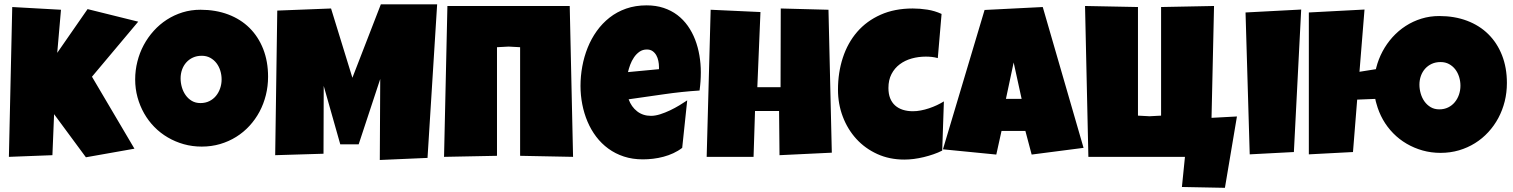

<svg xmlns="http://www.w3.org/2000/svg" viewBox="-20 -732 7061 896"><path d="M625 -630.9 409.2 -374 607.4 -38.1 380.9 2 232.4 -199.2 224.6 -7.8 21.5 0 37.1 -699.2 264.6 -686.5 247.1 -485.4 388.7 -689.5Z M1231 -374Q1231 -329.6 1220.7 -288.3Q1210.4 -247.1 1191.2 -210.9Q1171.9 -174.8 1144.3 -144.8Q1116.7 -114.7 1082.3 -93.3Q1047.9 -71.8 1007.3 -59.8Q966.8 -47.9 921.4 -47.9Q877.4 -47.9 837.6 -59.1Q797.9 -70.3 763.2 -90.6Q728.5 -110.8 700.4 -139.4Q672.4 -168 652.6 -202.9Q632.8 -237.8 621.8 -277.8Q610.8 -317.9 610.8 -361.3Q610.8 -403.8 621.1 -444.6Q631.3 -485.4 650.6 -521.5Q669.9 -557.6 697.3 -587.9Q724.6 -618.2 758.5 -640.1Q792.5 -662.1 832 -674.3Q871.6 -686.5 915.5 -686.5Q986.3 -686.5 1044.7 -664.6Q1103 -642.6 1144.3 -601.8Q1185.5 -561 1208.3 -503.2Q1231 -445.3 1231 -374ZM1014.2 -361.3Q1014.2 -382.3 1008.1 -402.1Q1002 -421.9 990.2 -437.3Q978.5 -452.6 961.2 -462.2Q943.8 -471.7 921.4 -471.7Q898.4 -471.7 880.4 -463.4Q862.3 -455.1 849.4 -440.7Q836.4 -426.3 829.6 -407Q822.8 -387.7 822.8 -366.2Q822.8 -345.7 828.6 -325.2Q834.5 -304.7 846.2 -288.1Q857.9 -271.5 875.2 -261.2Q892.6 -251 915.5 -251Q938.5 -251 956.8 -260Q975.1 -269 987.8 -284.4Q1000.5 -299.8 1007.3 -319.8Q1014.2 -339.8 1014.2 -361.3Z M2020 -711.9 1975.1 4.9 1752.4 14.6 1754.4 -363.3 1653.8 -58.6H1567.9L1490.7 -331.1L1489.7 -14.6L1264.2 -7.8L1273.9 -682.6L1524.9 -692.4L1624.5 -369.1L1757.3 -711.9Z M2353.5 -514.6 2299.3 -511.7V-4.9L2052.2 0L2067.9 -704.1H2638.7L2654.3 0L2407.2 -4.9V-511.7Z M3250.5 -394.5Q3250.5 -352.1 3244.6 -309.6Q3161.1 -304.2 3078.6 -292.2Q2996.1 -280.3 2913.6 -268.6Q2926.3 -233.4 2953.4 -212.4Q2980.5 -191.4 3018.1 -191.4Q3037.6 -191.4 3060.8 -198.7Q3084 -206.1 3106.9 -217Q3129.9 -228 3150.9 -240.7Q3171.9 -253.4 3187 -263.7L3163.6 -42Q3144.5 -27.3 3122.3 -17.1Q3100.1 -6.8 3076.2 -0.5Q3052.2 5.9 3027.8 8.8Q3003.4 11.7 2980 11.7Q2931.6 11.7 2891.6 -1.5Q2851.6 -14.6 2819.1 -38.3Q2786.6 -62 2762.2 -94.2Q2737.8 -126.5 2721.7 -164.6Q2705.6 -202.6 2697.3 -245.1Q2689 -287.6 2689 -331.1Q2689 -376.5 2697.3 -421.9Q2705.6 -467.3 2722.4 -509.3Q2739.3 -551.3 2764.9 -587.2Q2790.5 -623 2824.7 -649.9Q2858.9 -676.8 2902.1 -691.9Q2945.3 -707 2997.6 -707Q3041 -707 3076.9 -695.1Q3112.8 -683.1 3140.9 -661.9Q3168.9 -640.6 3189.7 -611.3Q3210.4 -582 3223.9 -547.1Q3237.3 -512.2 3243.9 -473.4Q3250.5 -434.6 3250.5 -394.5ZM3055.2 -419.9Q3055.2 -433.6 3052.2 -448Q3049.3 -462.4 3042.7 -474.1Q3036.1 -485.8 3025.4 -493.4Q3014.6 -501 2998.5 -501Q2979 -501 2964.1 -490.5Q2949.2 -480 2938.5 -464.1Q2927.7 -448.2 2920.9 -429.7Q2914.1 -411.1 2910.6 -395.5L3055.2 -409.2Z M3861.8 -19.5 3617.7 -7.8 3615.7 -213.9H3503.4L3496.6 0H3277.8L3296.4 -686.5L3528.8 -675.8L3514.2 -325.2H3622.6L3623.5 -692.4L3846.2 -686.5Z M4374 -667 4356.4 -460.9Q4342.3 -464.8 4328.6 -466.3Q4314.9 -467.8 4300.8 -467.8Q4266.1 -467.8 4234.6 -459Q4203.1 -450.2 4179 -432.1Q4154.8 -414.1 4140.4 -386.5Q4126 -358.9 4126 -321.3Q4126 -293.9 4134 -273.7Q4142.1 -253.4 4157 -240Q4171.9 -226.6 4193.1 -219.7Q4214.4 -212.9 4240.2 -212.9Q4258.3 -212.9 4277.3 -216.6Q4296.4 -220.2 4315.4 -226.6Q4334.5 -232.9 4352.1 -241.2Q4369.6 -249.5 4384.8 -258.8L4377 -29.3Q4357.9 -19.5 4335.9 -12Q4314 -4.4 4290.8 1.2Q4267.6 6.8 4244.4 9.8Q4221.2 12.7 4200.2 12.7Q4130.9 12.7 4074 -13.2Q4017.1 -39.1 3976.3 -83.7Q3935.5 -128.4 3913.1 -187.5Q3890.6 -246.6 3890.6 -313.5Q3890.6 -393.6 3913.3 -462.9Q3936 -532.2 3980.2 -583.3Q4024.4 -634.3 4089.6 -663.3Q4154.8 -692.4 4239.3 -692.4Q4272.9 -692.4 4307.6 -687Q4342.3 -681.6 4374 -667Z M5036.6 -42 4794.4 -10.7 4765.1 -121.1H4653.8L4629.4 -10.7L4380.4 -35.2L4574.7 -685.5L4846.2 -699.2ZM4747.6 -270.5 4710.4 -440.4 4674.3 -270.5Z M5509.8 0H5059.1L5043.5 -704.1L5290.5 -699.2V-192.4L5344.7 -189.5L5398.4 -192.4V-699.2L5645.5 -704.1L5633.8 -182.1L5752.4 -188.5L5696.3 144.5L5495.6 140.6Z M6052.2 -687.5 6018.1 -22.5 5812 -11.7 5792.5 -673.8Z M6795.4 -332Q6795.4 -353 6789.3 -372.8Q6783.2 -392.6 6771.5 -408Q6759.8 -423.3 6742.4 -432.9Q6725.1 -442.4 6702.6 -442.4Q6679.7 -442.4 6661.6 -434.1Q6643.6 -425.8 6630.6 -411.4Q6617.7 -397 6610.8 -377.7Q6604 -358.4 6604 -336.9Q6604 -316.4 6609.9 -295.9Q6615.7 -275.4 6627.4 -258.8Q6639.2 -242.2 6656.5 -231.9Q6673.8 -221.7 6696.8 -221.7Q6719.7 -221.7 6738 -230.7Q6756.3 -239.7 6769 -255.1Q6781.7 -270.5 6788.6 -290.5Q6795.4 -310.5 6795.4 -332ZM6400.9 -409.2Q6401.4 -412.1 6402.3 -415.5Q6412.6 -456.1 6431.9 -492.2Q6451.2 -528.3 6478.5 -558.6Q6505.9 -588.9 6539.8 -610.8Q6573.7 -632.8 6613.3 -645Q6652.8 -657.2 6696.8 -657.2Q6767.6 -657.2 6825.9 -635.3Q6884.3 -613.3 6925.5 -572.5Q6966.8 -531.7 6989.5 -473.9Q7012.2 -416 7012.2 -344.7Q7012.2 -300.3 7002 -259Q6991.7 -217.8 6972.4 -181.6Q6953.1 -145.5 6925.5 -115.5Q6897.9 -85.4 6863.5 -64Q6829.1 -42.5 6788.6 -30.5Q6748 -18.6 6702.6 -18.6Q6658.7 -18.6 6618.9 -29.8Q6579.1 -41 6544.4 -61.3Q6509.8 -81.5 6481.7 -110.1Q6453.6 -138.7 6433.8 -173.6Q6414.1 -208.5 6403.3 -248.5Q6399.9 -259.3 6397.9 -270.5L6313.5 -267.1L6293.9 -22.5L6087.9 -11.7V-673.8L6347.7 -687.5L6324.2 -397Z"/></svg>

Font: Luckiest Guy RUS-BEL-UKR
Style: Regular
Weight: 400
Designer: Astigmatic (AOETI)
Foundry: Astigmatic (AOETI)
Version: Version 1.00 March 11, 2019, initial release